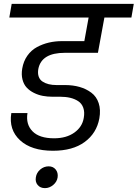

<svg xmlns="http://www.w3.org/2000/svg" viewBox="-20 -760 707 986"><path d="M27.8 -669.9 40 -740.2H667L654.8 -669.9H516.1L482.9 -488.8H313Q192.9 -488.8 176.8 -405.8Q172.9 -383.3 178.7 -366.7Q184.6 -350.1 198.5 -341.1Q212.4 -332 230.2 -327.6Q248 -323.2 270 -323.2H314Q354.5 -323.2 388.7 -313.5Q422.9 -303.7 449.2 -283.9Q475.6 -264.2 486.8 -230.2Q498 -196.3 490.2 -151.9Q476.1 -75.7 414.8 -30.8Q353.5 14.2 252 14.2Q141.1 14.2 82.8 -39.8Q24.4 -93.8 38.1 -179.2H121.1Q111.8 -121.6 147 -85.7Q182.1 -49.8 257.8 -49.8Q320.8 -49.8 361.8 -79.1Q402.8 -108.4 410.2 -154.8Q415.5 -184.6 407.7 -206.5Q399.9 -228.5 381.6 -240.5Q363.3 -252.4 340.3 -257.8Q317.4 -263.2 289.1 -263.2H249Q223.6 -263.2 200 -267.6Q176.3 -272 154.3 -283Q132.3 -293.9 117.2 -310.1Q102.1 -326.2 95.5 -351.6Q88.9 -377 94.2 -408.2Q100.6 -445.8 120.6 -474.1Q140.6 -502.4 169.7 -518.1Q198.7 -533.7 231 -541.3Q263.2 -548.8 298.8 -548.8H413.1L435.1 -669.9ZM210.9 206.1Q187 206.1 173.6 190.2Q160.2 174.3 164.1 150.9Q167.5 127 186.5 110.6Q205.6 94.2 230 94.2Q252.9 94.2 266.1 110.6Q279.3 127 275.9 150.9Q272.5 173.8 253.2 189.9Q233.9 206.1 210.9 206.1Z"/></svg>

Font: SVN-Poppins
Style: Italic
Weight: 400
Italic angle: -10°
Designer: Ninad Kale (Devanagari), Jonny Pinhorn (Latin)
Foundry: Indian Type Foundry
Version: Version 3.002 2017